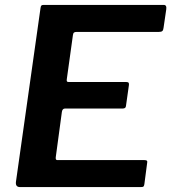

<svg xmlns="http://www.w3.org/2000/svg" viewBox="-20 -762 698 782"><path d="M145 -729Q146 -737 148.5 -739.5Q151 -742 158 -742H647Q660 -742 657 -723L646 -648Q645 -639 641 -635.5Q637 -632 627 -632H292Q285 -632 281.5 -629.5Q278 -627 277 -619L252 -439Q251 -432 253 -430Q255 -428 260 -428H494Q502 -428 504 -424.5Q506 -421 505 -415L493 -330Q492 -320 480 -320H245Q234 -320 232 -306L207 -121Q206 -110 213 -110H568Q576 -110 578.5 -107Q581 -104 579 -96L568 -12Q567 -5 564.5 -2.5Q562 0 553 0H62Q42 0 45 -22L145 -729Z"/></svg>

Font: Libre Franklin Thin SemiBold
Style: Italic
Weight: 600
Italic angle: -8°
Version: Version 3.000